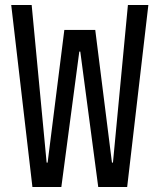

<svg xmlns="http://www.w3.org/2000/svg" viewBox="-20 -750 640 770"><path d="M110 0 25 -730H107L167 -98H171L238 -630H362L429 -98H433L493 -730H575L490 0H374L302 -543H298L226 0Z"/></svg>

Font: M PLUS Code Latin Expanded
Style: Regular
Weight: 400
Width: 7
Designer: Coji Morishita
Foundry: UNDERFOREST DESIGN
Version: Version 1.002; ttfautohint (v1.8.3)